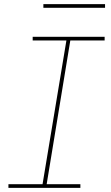

<svg xmlns="http://www.w3.org/2000/svg" viewBox="-20 -914 540 934"><path d="M21 0V-18H187L303 -717H139V-735H489V-717H322L207 -18H371V0ZM191 -876V-894H491V-876Z"/></svg>

Font: Iosevka SS04 Thin Oblique
Style: Regular
Weight: 100
Italic angle: -9°
Monospace: yes
Designer: Belleve Invis
Foundry: Belleve Invis
Version: Version 19.0.0; ttfautohint (v1.8.4)